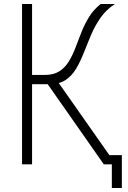

<svg xmlns="http://www.w3.org/2000/svg" viewBox="-20 -820 640 958"><path d="M538 118V0H506V-46H588V118ZM112 -400V-446H202Q247 -446 275.5 -464Q304 -482 322.5 -512Q341 -542 355.5 -579.5Q370 -617 385.5 -657Q401 -697 423.5 -734Q446 -771 482 -800H553Q509 -771 481 -730.5Q453 -690 434 -645Q415 -600 398 -556.5Q381 -513 360 -477.5Q339 -442 307.5 -421Q276 -400 226 -400ZM90 0V-800H140V0ZM498 0 204 -420 254 -433 558 0Z"/></svg>

Font: Victor Mono Thin
Style: Regular
Weight: 100
Monospace: yes
Designer: Rune Bjørnerås
Version: Version 1.561;gftools[0.9.30]